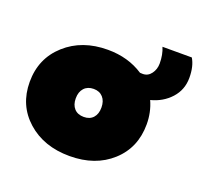

<svg xmlns="http://www.w3.org/2000/svg" viewBox="-96 -616 781 738"><g transform="rotate(20 294.0 -246.5)"><path d="M257 12Q151.5 12 83.8 -48.2Q16 -108.5 16 -204Q16 -300 84 -361.2Q152 -422.5 257 -422.5Q340 -422.5 402.5 -381.5Q406 -381 414 -381Q435 -381 448.2 -399Q461.5 -417 461.5 -441Q461.5 -477 449.5 -505H569.5Q587.5 -475.5 587.5 -428Q587.5 -379 555.8 -344Q524 -309 475 -296.5Q494.5 -253.5 494.5 -204Q494.5 -108 428.2 -48Q362 12 257 12ZM257 -148Q281.5 -148 295.2 -163.2Q309 -178.5 309 -205Q309 -231.5 295 -247Q281 -262.5 257 -262.5Q232.5 -262.5 218.2 -247Q204 -231.5 204 -205Q204 -178.5 218 -163.2Q232 -148 257 -148Z"/></g></svg>

Font: League Spartan Black
Style: Regular
Weight: 900
Foundry: The League of Moveable Type
Version: Version 2.002